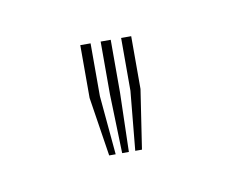

<svg xmlns="http://www.w3.org/2000/svg" viewBox="-31 -835 204 169"><g transform="rotate(-10 71.0 -750.0)"><path d="M79.5 -700 84.5 -752.8V-800H93.5V-752.8L85.5 -700ZM56.2 -700 48 -752.8V-800H57.2V-752.8L62 -700ZM67.8 -700 66.2 -752.8V-800H75.2V-752.8L73.8 -700Z"/></g></svg>

Font: Big Shoulders Inline Display Thin Light
Style: Regular
Weight: 300
Version: Version 2.002